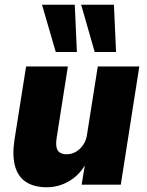

<svg xmlns="http://www.w3.org/2000/svg" viewBox="-20 -778 621 809"><path d="M177 11Q124 11 90 -11Q56 -33 43.5 -77.5Q31 -122 41 -189L90 -498H266L219 -199Q215 -174 218 -158Q221 -142 232.5 -135Q244 -128 261 -128Q282 -128 300 -138.5Q318 -149 331 -168.5Q344 -188 347 -213L392 -498H567L489 0H324L339 -91H343Q317 -42 272.5 -15.5Q228 11 177 11ZM379 -559 322 -758H460L469 -559ZM215 -559 157 -758H295L304 -559Z"/></svg>

Font: Nunito Sans 10pt SemiCondensed Black
Style: Italic
Weight: 900
Width: 4
Italic angle: -9°
Designer: Vernon Adams
Foundry: Vernon Adams
Version: Version 3.101;gftools[0.9.27]